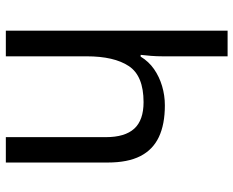

<svg xmlns="http://www.w3.org/2000/svg" viewBox="-91 -709 800 658"><g transform="rotate(90 309.0 -380.0)"><path d="M85 0V-760H173V-537Q173 -518 171.5 -498Q170 -478 168 -462H174Q191 -490 217 -508Q243 -526 275 -535.5Q307 -545 341 -545Q406 -545 449.5 -524.5Q493 -504 515 -461Q537 -418 537 -349V0H450V-343Q450 -408 421 -440Q392 -472 330 -472Q240 -472 206.5 -421.5Q173 -371 173 -277V0Z"/></g></svg>

Font: Noto Sans Symbols
Style: Regular
Weight: 400
Designer: Monotype Design Team
Foundry: Monotype Imaging Inc.
Version: Version 2.002